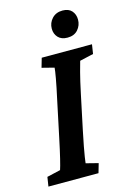

<svg xmlns="http://www.w3.org/2000/svg" viewBox="-118 -814 590 872"><g transform="rotate(-15 177.0 -378.0)"><path d="M-2 0 4.9 -43.9 68.4 -58.6Q73.2 -72.3 82 -108.4Q90.8 -144.5 103.5 -205.1L137.7 -367.2Q151.4 -429.7 157.7 -465.3Q164.1 -501 165 -514.6L107.4 -529.3L120.1 -573.2H356.4L349.6 -529.3L285.2 -514.6Q281.2 -502 271.5 -464.8Q261.7 -427.7 249 -367.2L214.8 -205.1Q206.1 -164.1 200.7 -134.8Q195.3 -105.5 192.4 -87.4Q189.5 -69.3 188.5 -58.6L246.1 -43.9L233.4 0ZM257.8 -630.9Q228.5 -630.9 213.4 -647.5Q198.2 -664.1 198.2 -688.5Q198.2 -715.8 216.8 -735.8Q235.4 -755.9 266.6 -755.9Q294.9 -755.9 309.6 -739.3Q324.2 -722.7 324.2 -698.2Q324.2 -670.9 306.6 -650.9Q289.1 -630.9 257.8 -630.9Z"/></g></svg>

Font: Crimson Pro SemiBold
Style: Italic
Weight: 600
Italic angle: -12°
Designer: Jacques Le Bailly
Foundry: Baron von Fonthausen
Version: Version 1.003